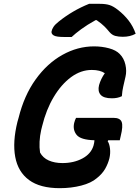

<svg xmlns="http://www.w3.org/2000/svg" viewBox="-20 -962 728 1002"><path d="M377 -347H572Q607 -347 615 -325.5Q623 -304 610 -252L605 -230H545L542 -225Q551 -212 554 -187Q557 -162 551 -136Q544 -108 529 -81.5Q514 -55 485 -32Q456 -7 404 6.5Q352 20 292 20Q189 20 131.5 -22.5Q74 -65 59.5 -143Q45 -221 71 -326L77 -347Q106 -464 166 -547.5Q226 -631 305.5 -675.5Q385 -720 471 -720Q512 -720 549 -710Q586 -700 605 -680Q627 -658 634.5 -624.5Q642 -591 635 -562Q628 -530 623 -509.5Q618 -489 616 -460Q604 -454 591 -451.5Q578 -449 564 -449Q521 -449 505 -467.5Q489 -486 497 -518Q506 -550 527 -580Q502 -597 459 -597Q402 -597 351 -559.5Q300 -522 260.5 -456Q221 -390 200 -304L195 -284Q188 -253 186.5 -222.5Q185 -192 189 -166Q204 -138 234.5 -124.5Q265 -111 306 -111Q365 -111 410 -135Q455 -159 468 -202Q472 -216 473 -230Q401 -232 380 -258Q359 -284 367 -320Q369 -329 371.5 -335Q374 -341 377 -347ZM445 -942H501Q532 -942 552 -935.5Q572 -929 596 -910Q628 -885 651.5 -854.5Q675 -824 688 -786Q660 -770 621 -770Q599 -770 582 -774.5Q565 -779 552 -794Q539 -810 524.5 -824.5Q510 -839 484 -857H479Q434 -832 403.5 -809.5Q373 -787 354 -769H314Q274 -769 260.5 -777Q247 -785 249 -798Q251 -809 259 -821.5Q267 -834 286 -849Q358 -907 445 -942Z"/></svg>

Font: Recursive Sn Csl St
Style: Bold Italic
Weight: 700
Italic angle: -15°
Version: Version 1.079;hotconv 1.0.112;makeotfexe 2.5.65598; ttfautoh